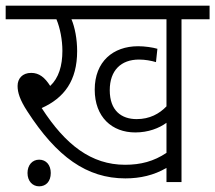

<svg xmlns="http://www.w3.org/2000/svg" viewBox="-20 -642 759 677"><path d="M620 -574H719V-622H0V-574H179C192 -543 200 -501 200 -463C200 -410 187 -367 157 -339C138 -369 118 -385 90 -385C59 -385 42 -365 42 -339C42 -316 50 -290 76 -250C180 -89 286 -13 422 -13C474 -13 523 -24 567 -50V0H620ZM462 -222C408 -222 367 -252 367 -324C367 -394 407 -432 470 -432C492 -432 513 -428 530 -423L535 -470C518 -475 490 -479 467 -479C379 -479 314 -425 314 -326C314 -229 375 -175 457 -175C503 -175 541 -190 567 -209V-103C522 -73 476 -61 421 -61C302 -61 211 -131 127 -261C207 -297 252 -358 252 -462C252 -504 244 -546 232 -574H567V-267C542 -241 508 -222 462 -222ZM77 -32C77 -3 95 15 118 15C142 15 159 -2 159 -32C159 -60 143 -79 118 -79C94 -79 77 -60 77 -32Z"/></svg>

Font: Noto Sans Devanagari UI SemiCondensed Light
Style: Regular
Weight: 300
Width: 4
Designer: Jelle Bosma - Monotype Design Team
Foundry: Monotype Imaging Inc.
Version: Version 2.004